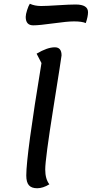

<svg xmlns="http://www.w3.org/2000/svg" viewBox="-20 -978 489 1023"><path d="M157 -843Q117 -843 117 -888Q117 -901 124.5 -924.5Q132 -948 139 -958Q165 -946 199 -946Q227 -946 288.5 -950Q350 -954 383 -954Q449 -954 449 -913Q449 -890 437 -855Q417 -864 374 -864Q339 -864 264 -853.5Q189 -843 157 -843ZM178 25Q148 25 134 9Q120 -7 120 -43Q120 -151 201 -642L175 -692Q232 -726 272 -726Q308 -726 308 -683Q308 -677 264.5 -404Q221 -131 221 -75Q221 -24 243 4Q209 25 178 25Z"/></svg>

Font: Lemonada Light
Style: Regular
Weight: 300
Designer: Mohamed Gaber (Arabic), Eduardo Tunni (Latin)
Foundry: Kief Type Foundry
Version: Version 4.004